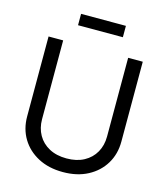

<svg xmlns="http://www.w3.org/2000/svg" viewBox="-131 -1003 965 1115"><g transform="rotate(15 351.5 -445.5)"><path d="M351.6 11.7Q266.1 11.7 202.4 -22Q138.7 -55.7 103.5 -114Q68.4 -172.4 68.4 -247.1V-727.5H156.2V-253.9Q156.2 -200.7 179.7 -159.2Q203.1 -117.7 247.1 -94Q291 -70.3 351.6 -70.3Q412.6 -70.3 456.3 -94Q500 -117.7 523.4 -159.2Q546.9 -200.7 546.9 -253.9V-727.5H634.8V-247.1Q634.8 -172.4 599.6 -114Q564.5 -55.7 501 -22Q437.5 11.7 351.6 11.7ZM486.3 -903.3V-835H216.8V-903.3Z"/></g></svg>

Font: Inter Display
Style: Regular
Weight: 400
Designer: Rasmus Andersson
Foundry: rsms
Version: Version 4.001;git-9221beed3